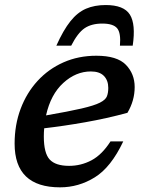

<svg xmlns="http://www.w3.org/2000/svg" viewBox="-20 -752 588 782"><path d="M482 -176Q432 -70.5 366.2 -29.8Q300.5 11 224.5 11Q39.5 11 39.5 -167Q39.5 -243.5 64 -308.8Q88.5 -374 133 -422.5Q177.5 -471 238.5 -498Q299.5 -525 372.5 -525Q457 -525 492.8 -488Q528.5 -451 528.5 -397.5Q528.5 -342 499 -292.5Q414.5 -269.5 326.5 -254Q238.5 -238.5 160 -229.5Q158.5 -213.5 158.5 -196.5Q158.5 -128 182.5 -102.2Q206.5 -76.5 261.5 -76.5Q310 -76.5 352.8 -99.2Q395.5 -122 430 -176ZM350 -461Q289 -461 237.8 -414.2Q186.5 -367.5 167.5 -282Q260 -298 311.8 -310Q363.5 -322 386.8 -333.8Q410 -345.5 415.5 -359.8Q421 -374 421 -394Q421 -424.5 403.2 -442.8Q385.5 -461 350 -461ZM396.5 -656Q352.5 -656 324.5 -637Q296.5 -618 270 -566H209.5Q238 -629.5 266.8 -665.5Q295.5 -701.5 330.2 -716.5Q365 -731.5 410.5 -731.5Q484.5 -731.5 509 -692.5Q533.5 -653.5 520.5 -566H468.5Q473 -618 457 -637Q441 -656 396.5 -656Z"/></svg>

Font: Newsreader 6pt Medium
Style: Italic
Weight: 500
Italic angle: -17°
Designer: Hugues Gentile
Foundry: Production Type
Version: Version 1.003; ttfautohint (v1.8.3)